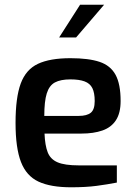

<svg xmlns="http://www.w3.org/2000/svg" viewBox="-20 -790 579 815"><path d="M282 5Q195 5 143.5 -19Q92 -43 69 -102.5Q46 -162 46 -268Q46 -376 68 -435.5Q90 -495 141 -519Q192 -543 279 -543Q356 -543 402.5 -527.5Q449 -512 470.5 -472.5Q492 -433 492 -361Q492 -310 472 -279.5Q452 -249 414.5 -236Q377 -223 326 -223H169Q171 -173 182.5 -143.5Q194 -114 224.5 -101Q255 -88 314 -88H476V-15Q435 -7 389.5 -1Q344 5 282 5ZM168 -298H314Q349 -298 365.5 -311.5Q382 -325 382 -361Q382 -396 372 -416Q362 -436 339 -444.5Q316 -453 279 -453Q237 -453 213 -440Q189 -427 178.5 -393.5Q168 -360 168 -298ZM231 -631 320 -770H422L303 -631Z"/></svg>

Font: Exo Thin SemiBold
Style: Regular
Weight: 600
Version: Version 2.000